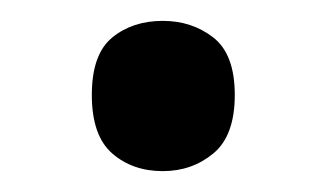

<svg xmlns="http://www.w3.org/2000/svg" viewBox="-20 -444 313 184"><path d="M68 -353Q68 -392 87.5 -408Q107 -424 136 -424Q164 -424 184.5 -408Q205 -392 205 -353Q205 -314 184.5 -297Q164 -280 136 -280Q107 -280 87.5 -297Q68 -314 68 -353Z"/></svg>

Font: Noto Sans Sinhala Medium
Style: Regular
Weight: 500
Designer: Jelle Bosma - Monotype Design Team
Foundry: Monotype Imaging Inc.
Version: Version 2.006; ttfautohint (v1.8.4.7-5d5b)